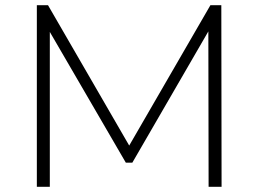

<svg xmlns="http://www.w3.org/2000/svg" viewBox="-20 -720 996 740"><path d="M784 0 783 -599 490 -93H465L172 -597V0H122V-700H165L478 -159L791 -700H833L834 0Z"/></svg>

Font: Idrija Light
Style: Regular
Weight: 300
Designer: Julieta Ulanovsky
Foundry: Julieta Ulanovsky
Version: Version 7.200